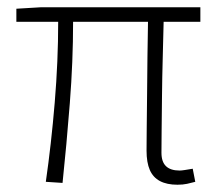

<svg xmlns="http://www.w3.org/2000/svg" viewBox="-20 -500 597 528"><path d="M468 8Q439 8 420 -2Q401 -12 392 -32.5Q383 -53 383 -86Q383 -109 383.5 -150Q384 -191 384.5 -241.5Q385 -292 385.5 -344Q386 -396 387 -440H181Q181 -331 172 -216Q163 -101 152 3L106 0Q121 -104 130.5 -218Q140 -332 140 -440H25V-476L92 -480H531V-440H430Q429 -394 427.5 -340.5Q426 -287 425.5 -236Q425 -185 424.5 -144Q424 -103 424 -80Q424 -55 436.5 -43Q449 -31 474 -31Q479 -31 488.5 -32.5Q498 -34 510 -36L517 0Q506 3 494.5 5.5Q483 8 468 8Z"/></svg>

Font: Source Sans 3 Light
Style: Regular
Weight: 300
Designer: Paul D. Hunt
Foundry: Adobe
Version: Version 3.052;hotconv 1.1.0;makeotfexe 2.6.0